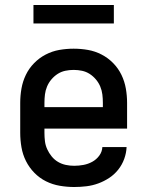

<svg xmlns="http://www.w3.org/2000/svg" viewBox="-20 -737 590 769"><path d="M277 12Q248 12 219 7Q190 2 164 -11Q138 -24 117.5 -45Q97 -66 84 -92Q71 -118 66 -147Q61 -176 61 -205V-325Q61 -354 66 -382.5Q71 -411 83.5 -437Q96 -463 116.5 -484Q137 -505 163 -518.5Q189 -532 217.5 -537Q246 -542 275 -542Q304 -542 332.5 -537Q361 -532 387 -518.5Q413 -505 433.5 -484Q454 -463 466.5 -437Q479 -411 484 -382.5Q489 -354 489 -325V-222H158V-205Q158 -188 160 -171.5Q162 -155 169 -139.5Q176 -124 187 -110.5Q198 -97 212.5 -88.5Q227 -80 243.5 -76.5Q260 -73 277 -73Q296 -73 314.5 -76.5Q333 -80 349.5 -89Q366 -98 377.5 -113.5Q389 -129 390 -148H487Q486 -124 477.5 -100.5Q469 -77 453.5 -57.5Q438 -38 417.5 -24.5Q397 -11 374 -2.5Q351 6 326.5 9Q302 12 277 12ZM158 -308H392V-325Q392 -342 390 -358.5Q388 -375 381.5 -390.5Q375 -406 364 -419Q353 -432 339 -441Q325 -450 308.5 -453.5Q292 -457 275 -457Q258 -457 241.5 -453.5Q225 -450 211 -441Q197 -432 186 -419Q175 -406 168.5 -390.5Q162 -375 160 -358.5Q158 -342 158 -325ZM114 -643V-717H436V-643Z"/></svg>

Font: Lode Dark
Style: Bold
Weight: 700
Monospace: yes
Designer: Belleve Invis
Foundry: Belleve Invis
Version: Version 29.2.0; ttfautohint (v1.8.3)